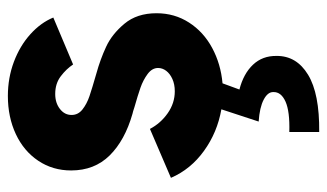

<svg xmlns="http://www.w3.org/2000/svg" viewBox="-190 -383 823 483"><g transform="rotate(-90 221.5 -141.5)"><path d="M231.4 134.8Q231.9 120.6 212.4 110.4Q192.9 100.1 157.2 97.7L188 3.9Q129.9 -6.3 83.5 -39.8Q37.1 -73.2 15.6 -123L138.7 -175.8Q152.8 -148.9 178.2 -131.1Q203.6 -113.3 233.4 -113.3Q251 -113.3 264.4 -119.4Q277.8 -125.5 284.9 -135Q292 -144.5 292 -155.3Q292 -170.4 276.9 -181.6Q261.7 -192.9 242.2 -199.7Q222.7 -206.5 193.4 -214.8Q181.6 -218.8 176.8 -219.7Q109.9 -238.8 72 -277.1Q34.2 -315.4 34.2 -374Q34.2 -420.4 58.6 -456.8Q83 -493.2 125.7 -513.2Q168.5 -533.2 221.7 -533.2Q267.1 -533.2 307.4 -518.1Q347.7 -502.9 376.7 -476.8Q405.8 -450.7 418.9 -418.9L300.8 -369.1Q289.6 -386.2 271.2 -400.1Q252.9 -414.1 226.6 -414.1Q204.1 -414.1 189 -402.3Q173.8 -390.6 173.8 -373Q173.8 -356.4 187.7 -345.5Q201.7 -334.5 221.2 -327.9Q240.7 -321.3 278.3 -310.5Q313.5 -300.8 345.2 -286.1Q377 -271.5 403.3 -240Q429.7 -208.5 429.7 -159.2Q429.7 -113.8 406.2 -77.4Q382.8 -41 342.5 -19.3Q302.2 2.4 253.4 6.8L237.8 49.3Q277.8 59.6 300.3 83.5Q322.8 107.4 322.3 142.6Q322.8 192.9 275.1 221.9Q227.5 251 130.9 250V174.8Q182.6 176.3 207.3 165.3Q231.9 154.3 231.4 134.8Z"/></g></svg>

Font: Reddit Sans Vanilla ExtraBold
Style: Regular
Weight: 800
Designer: Stephen Hutchings
Foundry: Reddit
Version: Version 1.013